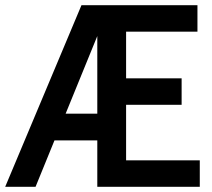

<svg xmlns="http://www.w3.org/2000/svg" viewBox="-27 -720 819 740"><path d="M743 -102V0H348V-179H183L110 0H-7L287 -700H734V-598H459V-418H673V-316H459V-102ZM348 -282V-581L226 -282Z"/></svg>

Font: Cabin Condensed SemiBold
Style: Regular
Weight: 600
Width: 3
Designer: Pablo Impallari
Foundry: Pablo Impallari. http://www.impallari.com Igino Marini. http://www.ikern.com
Version: Version 2.001